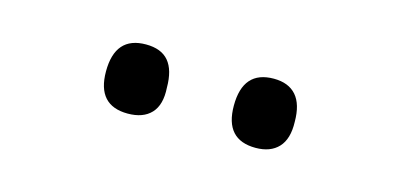

<svg xmlns="http://www.w3.org/2000/svg" viewBox="-30 -901 705 338"><g transform="rotate(15 322.5 -732.0)"><path d="M207 -669Q179 -669 165 -684.5Q151 -700 151 -731Q151 -763 165 -779Q179 -795 207 -795Q235 -795 248.5 -779Q262 -763 262 -731Q264 -700 249.5 -684.5Q235 -669 207 -669ZM440 -669Q412 -669 398 -684.5Q384 -700 384 -731Q384 -763 398 -779Q412 -795 440 -795Q467 -795 481 -779Q495 -763 495 -731Q496 -700 481.5 -684.5Q467 -669 440 -669Z"/></g></svg>

Font: Playwrite BR
Style: Regular
Weight: 400
Designer: Veronika Burian, José Scaglione
Foundry: TypeTogether
Version: Version 1.002